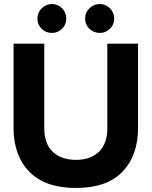

<svg xmlns="http://www.w3.org/2000/svg" viewBox="-20 -915 751 950"><path d="M165 -823Q165 -853 186.5 -874Q208 -895 237 -895Q266 -895 287 -874Q308 -853 308 -823Q308 -793 287 -772.5Q266 -752 237 -752Q207 -752 186 -772.5Q165 -793 165 -823ZM401 -823Q401 -853 422.5 -874Q444 -895 474 -895Q503 -895 524 -874Q545 -853 545 -823Q545 -793 524 -772.5Q503 -752 474 -752Q444 -752 422.5 -772.5Q401 -793 401 -823ZM47 -282V-699H199V-280Q199 -204 241 -164Q283 -124 356 -124Q428 -124 469.5 -164Q511 -204 511 -280V-699H663V-282Q663 -146 586 -65.5Q509 15 356 15Q203 15 125 -65.5Q47 -146 47 -282Z"/></svg>

Font: Prompt SemiBold
Style: Regular
Weight: 600
Designer: Katatrad Team
Foundry: CadsonDemak
Version: Version 1.001